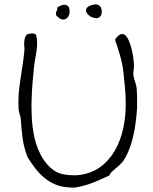

<svg xmlns="http://www.w3.org/2000/svg" viewBox="-20 -825 712 891"><path d="M614.3 -415Q616.2 -388.7 616.2 -360.4V-324.2Q613.3 -275.4 605.5 -229.5Q597.7 -183.6 584 -144Q570.3 -104.5 552.7 -79.1Q544.9 -68.4 535.6 -60.1Q526.4 -51.8 517.1 -43.9Q507.8 -36.1 499.5 -28.3Q491.2 -20.5 487.3 -10.7Q465.8 -1 443.4 9.3Q420.9 19.5 397.5 27.8Q374 36.1 350.6 41Q333 45.9 314.5 45.9Q308.6 45.9 301.8 44.9Q264.6 43 236.3 30.8Q208 18.6 185.1 -0.5Q162.1 -19.5 143.6 -43.9Q125 -68.4 108.4 -94.7Q90.8 -138.7 85 -183.1Q79.1 -227.5 76.2 -274.4Q75.2 -285.2 71.3 -295.4Q67.4 -305.7 66.4 -317.4Q65.4 -334 65.4 -350.6Q65.4 -368.2 66.4 -384.8Q69.3 -418.9 74.2 -452.6Q79.1 -486.3 84.5 -520Q89.8 -553.7 92.8 -587.9Q93.8 -592.8 93.8 -597.7Q93.8 -603.5 92.8 -608.4Q91.8 -615.2 91.8 -622.1Q91.8 -626 92.8 -628.9Q92.8 -638.7 95.2 -647.9Q97.7 -657.2 105.5 -666Q116.2 -668.9 128.9 -669.9H129.9Q140.6 -669.9 147.5 -663.1Q152.3 -645.5 152.3 -627.9Q152.3 -609.4 149.9 -590.8Q147.5 -572.3 143.6 -552.7Q139.6 -533.2 137.7 -512.7Q134.8 -478.5 131.3 -442.9Q127.9 -407.2 127 -370.1Q126 -351.6 126 -333Q126 -313.5 127 -293.9Q127.9 -254.9 134.8 -212.9Q143.6 -154.3 169.4 -105.5Q195.3 -56.6 236.3 -30.3Q246.1 -23.4 262.2 -19Q278.3 -14.6 296.9 -12.7Q309.6 -11.7 322.3 -11.7H335Q353.5 -12.7 370.1 -16.6Q424.8 -29.3 463.4 -64.5Q502 -99.6 525.4 -149.9Q548.8 -200.2 557.6 -260.7Q563.5 -302.7 563.5 -346.7Q563.5 -366.2 562.5 -385.7Q560.5 -411.1 558.1 -438Q555.7 -464.8 552.7 -490.2Q547.9 -531.2 536.6 -569.3Q525.4 -607.4 513.7 -640.6Q526.4 -660.2 538.1 -665Q543 -667 547.9 -667Q553.7 -667 559.6 -663.1Q568.4 -656.2 575.7 -641.1Q583 -626 588.4 -606.4Q593.8 -586.9 597.2 -565.9Q600.6 -544.9 601.6 -526.4V-518.6Q601.6 -509.8 600.6 -501Q598.6 -492.2 598.6 -485.4V-480.5Q600.6 -462.9 606.4 -447.3Q612.3 -431.6 614.3 -415ZM452.1 -774.4V-770.5Q452.1 -753.9 444.3 -748Q436.5 -740.2 424.8 -740.2L423.8 -741.2Q412.1 -741.2 399.9 -748.5Q387.7 -755.9 382.8 -765.6Q378.9 -770.5 378.9 -776.4Q378.9 -780.3 380.9 -784.2Q383.8 -793.9 403.3 -800.8Q415 -804.7 423.8 -804.7Q433.6 -804.7 440.4 -799.8Q451.2 -791 452.1 -774.4ZM246.1 -791Q265.6 -802.7 278.3 -802.7H283.2Q295.9 -799.8 300.8 -789.1Q302.7 -782.2 302.7 -773.4V-764.6Q299.8 -750 292 -742.2Q284.2 -734.4 272.5 -734.4H270.5Q256.8 -735.4 240.2 -754.9Q239.3 -758.8 239.3 -761.7Q239.3 -769.5 243.2 -774.4Q246.1 -779.3 246.1 -787.1Z"/></svg>

Font: Crafty Girls
Style: Regular
Weight: 400
Designer: Crystal Kluge
Foundry: Font Diner, Inc DBA Tart Workshop
Version: Version 1.000